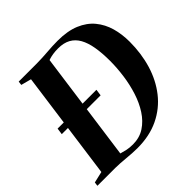

<svg xmlns="http://www.w3.org/2000/svg" viewBox="-210 -922 1103 1103"><g transform="rotate(-45 341.5 -370.5)"><path d="M86 -743H233.5Q280 -743.5 324.2 -747.2Q368.5 -751 409.5 -751Q490 -751 545.5 -727.8Q601 -704.5 634.8 -663.5Q668.5 -622.5 683.8 -569Q699 -515.5 699 -454.5Q699 -359 673.8 -275Q648.5 -191 598 -126.8Q547.5 -62.5 472.2 -26.2Q397 10 297.5 10Q276.5 10 254.5 8.5Q232.5 7 210.5 5Q188.5 3 167.5 1.5Q146.5 0 127 0H-17.5L-14.5 -24L54.5 -40L145.5 -702.5L83 -719ZM204 -17 172 -46.5Q194 -42.5 211.2 -37.2Q228.5 -32 248 -27.8Q267.5 -23.5 295 -23.5Q349.5 -23.5 390.2 -50.2Q431 -77 460 -121.8Q489 -166.5 507 -222.8Q525 -279 533.2 -339.2Q541.5 -399.5 541.5 -455.5Q541.5 -519.5 533 -568.8Q524.5 -618 506 -651Q487.5 -684 456.8 -701Q426 -718 381 -718Q357 -718 338.5 -715Q320 -712 306.8 -707.8Q293.5 -703.5 284.5 -700L301.5 -725ZM47.5 -354.5 53 -394H368.5L363 -354.5Z"/></g></svg>

Font: Merriweather 120pt
Style: Bold Italic
Weight: 700
Italic angle: -7.8°
Version: Version 2.101